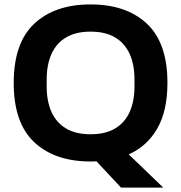

<svg xmlns="http://www.w3.org/2000/svg" viewBox="-20 -718 818 868"><path d="M527 130 416 11Q409 12 402.5 12Q396 12 389 12Q228 12 135 -75Q42 -162 42 -343Q42 -524 135 -611Q228 -698 389 -698Q551 -698 644 -611Q737 -524 737 -343Q737 -217 691 -137Q645 -57 562 -20L718 130ZM389 -111Q456 -111 500 -137Q544 -163 566 -211.5Q588 -260 588 -328V-358Q588 -426 566 -474.5Q544 -523 500 -549Q456 -575 389 -575Q323 -575 279 -549Q235 -523 213 -474.5Q191 -426 191 -358V-328Q191 -260 213 -211.5Q235 -163 279 -137Q323 -111 389 -111Z"/></svg>

Font: Archivo VF Beta
Style: Regular
Weight: 400
Designer: Hector Gatti
Foundry: Omnibus-Type
Version: Version 1.002